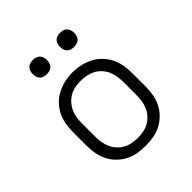

<svg xmlns="http://www.w3.org/2000/svg" viewBox="-199 -856 997 997"><g transform="rotate(-45 300.0 -357.0)"><path d="M300 8Q271 8 242 3Q213 -2 187 -15.5Q161 -29 140 -50Q119 -71 106 -97Q93 -123 88 -152Q83 -181 83 -210V-310Q83 -339 88 -368Q93 -397 106 -423Q119 -449 140 -470.5Q161 -492 187 -505Q213 -518 242 -524.5Q271 -531 300 -531Q329 -531 358 -524.5Q387 -518 413 -505Q439 -492 460 -470.5Q481 -449 494 -423Q507 -397 512 -368Q517 -339 517 -310V-210Q517 -181 512 -152Q507 -123 494 -97Q481 -71 460 -50Q439 -29 413 -15.5Q387 -2 358 3Q329 8 300 8ZM300 -50Q321 -50 342 -54Q363 -58 381 -68Q399 -78 413.5 -93.5Q428 -109 436.5 -128Q445 -147 448.5 -168Q452 -189 452 -210V-310Q452 -331 448.5 -352Q445 -373 436.5 -392Q428 -411 413 -427Q398 -443 379.5 -452.5Q361 -462 340 -466Q319 -470 298 -470Q277 -470 256.5 -466Q236 -462 218 -451.5Q200 -441 186 -425.5Q172 -410 163 -391Q154 -372 151 -351.5Q148 -331 148 -310V-210Q148 -189 151.5 -168Q155 -147 163.5 -128Q172 -109 186.5 -93.5Q201 -78 219 -68Q237 -58 258 -54Q279 -50 300 -50ZM400 -618Q389 -618 379 -621Q369 -624 361.5 -631.5Q354 -639 351 -649Q348 -659 348 -670Q348 -681 351 -691Q354 -701 361.5 -708.5Q369 -716 379 -719Q389 -722 400 -722Q411 -722 421 -719Q431 -716 438.5 -708.5Q446 -701 449 -691Q452 -681 452 -670Q452 -659 449 -649Q446 -639 438.5 -631.5Q431 -624 421 -621Q411 -618 400 -618ZM200 -618Q189 -618 179 -621Q169 -624 161.5 -631.5Q154 -639 151 -649Q148 -659 148 -670Q148 -681 151 -691Q154 -701 161.5 -708.5Q169 -716 179 -719Q189 -722 200 -722Q211 -722 221 -719Q231 -716 238.5 -708.5Q246 -701 249 -691Q252 -681 252 -670Q252 -659 249 -649Q246 -639 238.5 -631.5Q231 -624 221 -621Q211 -618 200 -618Z"/></g></svg>

Font: Iosevka Custom Light Extended
Style: Regular
Weight: 300
Width: 7
Monospace: yes
Designer: Belleve Invis
Foundry: Belleve Invis
Version: Version 11.2.4; ttfautohint (v1.8.4)